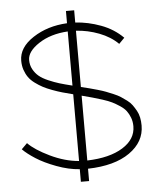

<svg xmlns="http://www.w3.org/2000/svg" viewBox="-53 -741 678 840"><g transform="rotate(-5 285.5 -321.0)"><path d="M268.1 -695.8H304.2V-642.1Q360.4 -638.7 416.3 -617.9Q472.2 -597.2 512.2 -557.1L487.8 -532.2Q455.1 -564.9 405.3 -584Q355.5 -603 304.2 -606V-358.9Q326.7 -353.5 340.8 -349.9Q355 -346.2 376.5 -340.1Q397.9 -334 411.9 -328.6Q425.8 -323.2 444.3 -315.4Q462.9 -307.6 474.9 -299.8Q486.8 -292 500.7 -281.7Q514.6 -271.5 523.2 -259.5Q531.7 -247.6 539.6 -233.6Q547.4 -219.7 550.8 -203.1Q554.2 -186.5 554.2 -168Q554.2 -96.2 487.8 -49.6Q421.4 -2.9 304.2 0V54.2H268.1V-1Q219.2 -4.4 166.5 -24.2Q113.8 -43.9 78.4 -66.7Q43 -89.4 22.9 -109.9L47.9 -134.8Q77.6 -104 141.8 -73Q206.1 -42 268.1 -37.1V-330.1Q241.2 -336.9 221.4 -342.5Q201.7 -348.1 178 -356.9Q154.3 -365.7 137.7 -374.5Q121.1 -383.3 104.2 -395.8Q87.4 -408.2 77.1 -422.6Q66.9 -437 60.5 -455.6Q54.2 -474.1 54.2 -496.1Q54.2 -554.2 118.2 -595.9Q182.1 -637.7 268.1 -642.1ZM268.1 -368.2V-606Q192.4 -601.6 140.6 -567.6Q88.9 -533.7 88.9 -496.1Q88.9 -473.6 98.9 -455.3Q108.9 -437 123.8 -424.6Q138.7 -412.1 164.1 -401.1Q189.5 -390.1 211.9 -383.3Q234.4 -376.5 268.1 -368.2ZM304.2 -320.8V-36.1Q402.8 -39.1 460.4 -75Q518.1 -110.8 518.1 -168Q518.1 -188.5 511.5 -205.8Q504.9 -223.1 495.4 -235.8Q485.8 -248.5 468 -260.3Q450.2 -272 435.1 -279.5Q419.9 -287.1 394 -295.4Q368.2 -303.7 351.1 -308.3Q334 -313 304.2 -320.8Z"/></g></svg>

Font: RawengulkSans
Style: Regular
Weight: 500
Designer: gluk (gluksza@wp.pl)
Foundry: gluk (gluksza@wp.pl)
Version: Version 0.94